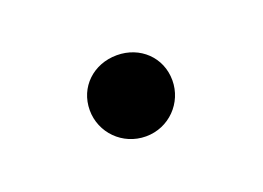

<svg xmlns="http://www.w3.org/2000/svg" viewBox="-36 -458 329 240"><g transform="rotate(-20 128.0 -338.0)"><path d="M73.2 -338.9C73.2 -309.1 97.2 -284.2 128.4 -284.2C159.2 -284.2 183.1 -309.1 183.1 -338.9C183.1 -369.6 159.2 -392.1 128.4 -392.1C97.2 -392.1 73.2 -369.6 73.2 -338.9Z"/></g></svg>

Font: Estedad Regular
Style: Regular
Weight: 400
Designer: Amin Abedi
Version: Version 7.3